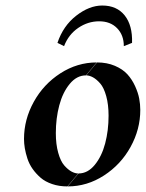

<svg xmlns="http://www.w3.org/2000/svg" viewBox="-20 -665 528 695"><path d="M292 -392.1 331.1 -439Q367.2 -439 395.8 -426.8Q424.3 -414.6 441.2 -396Q458 -377.4 469 -353.3Q480 -329.1 483.9 -308.1Q487.8 -287.1 487.8 -267.1Q487.8 -196.8 452.6 -133.1Q417.5 -69.3 356.4 -29.8Q295.4 9.8 225.1 9.8L264.2 -37.1Q297.4 -37.1 322.8 -67.9Q348.1 -98.6 360.6 -145.5Q373 -192.4 373 -246.1Q373 -286.6 364.5 -317.1Q356 -347.7 342.8 -362.8Q329.6 -377.9 316.7 -385Q303.7 -392.1 292 -392.1ZM263.2 -37.1 224.1 9.8Q193.8 9.8 168.7 1.2Q143.6 -7.3 127 -21.7Q110.4 -36.1 98.1 -53.5Q85.9 -70.8 79.3 -90.8Q72.8 -110.8 69.8 -128.4Q66.9 -146 66.9 -162.1Q66.9 -232.4 102.3 -296.4Q137.7 -360.4 198.7 -399.7Q259.8 -439 330.1 -439L291 -392.1Q257.8 -392.1 232.4 -361.3Q207 -330.6 194.6 -283.7Q182.1 -236.8 182.1 -183.1Q182.1 -142.6 190.7 -112.1Q199.2 -81.5 212.4 -66.4Q225.6 -51.3 238.5 -44.2Q251.5 -37.1 263.2 -37.1ZM458 -509.8 428.2 -498Q428.2 -538.1 403.8 -563Q379.4 -587.9 338.9 -587.9Q298.3 -587.9 263.2 -564Q228 -540 211.9 -498L188 -509.8Q208.5 -571.3 255.9 -608.2Q303.2 -645 350.1 -645Q402.8 -645 431.4 -609.1Q460 -573.2 458 -509.8Z"/></svg>

Font: Common Serif SemiBold
Style: Italic
Weight: 600
Italic angle: -12°
Designer: Philipp H. Poll, Khaled Hosny
Foundry: Stefan Peev, Context Ltd.
Version: Version 1.026